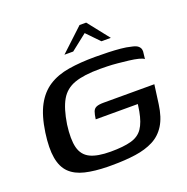

<svg xmlns="http://www.w3.org/2000/svg" viewBox="-115 -729 821 844"><g transform="rotate(-20 295.5 -307.0)"><path d="M249 7Q188 6 144 -4.5Q100 -15 74 -40.5Q48 -66 40 -111.5Q32 -157 42 -228Q53 -304 78 -350.5Q103 -397 142.5 -422.5Q182 -448 237 -457Q292 -466 361 -466Q393 -466 423 -465Q453 -464 479.5 -461.5Q506 -459 525 -454Q547 -450 556 -442.5Q565 -435 567 -426Q569 -417 567 -408L564 -382Q557 -388 539 -392.5Q521 -397 496 -400Q471 -403 445 -405.5Q419 -408 397 -408.5Q375 -409 362 -409Q288 -409 244 -393.5Q200 -378 177.5 -339Q155 -300 144 -229Q135 -161 145 -122.5Q155 -84 188.5 -67.5Q222 -51 284 -51Q344 -51 380 -61Q416 -71 434.5 -98Q453 -125 462 -174Q464 -185 465 -193.5Q466 -202 467 -207H270Q273 -229 277.5 -241.5Q282 -254 293.5 -259Q305 -264 328 -264H565L553 -175Q545 -116 522.5 -80Q500 -44 464 -25.5Q428 -7 379.5 0Q331 7 270 7Q265 7 259.5 7Q254 7 249 7ZM238 -521 345 -621H376L455 -521H411L354 -580L279 -521Z"/></g></svg>

Font: Genos Medium
Style: Italic
Weight: 500
Italic angle: -8°
Designer: Robert E. Leuschke
Foundry: Robert E. Leuschke
Version: Version 1.010